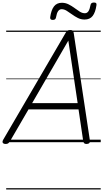

<svg xmlns="http://www.w3.org/2000/svg" viewBox="-49 -1128 819 1523"><path d="M-6 14Q-22 13 -27 4.5Q-32 -4 -24 -19L472 -868Q479 -880 486.5 -885Q494 -890 508 -890Q522 -890 528 -884.5Q534 -879 536 -864L664 -14Q666 -1 660 6Q654 13 639 14Q625 14 619.5 9Q614 4 611 -10L574 -260H177L31 -9Q22 5 15 9.5Q8 14 -6 14ZM206 -310H567L493 -806ZM369 -970Q347 -970 349 -991Q357 -1048 379 -1077Q401 -1106 442 -1106Q470 -1106 495 -1093.5Q520 -1081 542 -1064.5Q564 -1048 584 -1035.5Q604 -1023 624 -1023Q642 -1023 652.5 -1039Q663 -1055 669 -1088Q672 -1108 696 -1108Q709 -1108 713.5 -1103Q718 -1098 716 -1086Q708 -1030 686 -1001.5Q664 -973 622 -973Q593 -973 568.5 -985.5Q544 -998 522 -1014Q500 -1030 480 -1042.5Q460 -1055 440 -1055Q423 -1055 412 -1039.5Q401 -1024 395 -989Q393 -979 387 -974.5Q381 -970 369 -970ZM0 365H750V375H0ZM0 -20H750V0H0ZM0 -505H750V-500H0ZM0 -885H750V-875H0Z"/></svg>

Font: Playwrite AT Guides
Style: Italic
Weight: 400
Italic angle: -13.0072°
Designer: Veronika Burian, José Scaglione
Foundry: TypeTogether
Version: Version 1.002